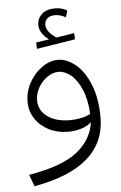

<svg xmlns="http://www.w3.org/2000/svg" viewBox="-59 -662 608 961"><g transform="rotate(-5 245.0 -182.0)"><path d="M434 -58Q434 193 75 257L53 198Q223 169 297.5 109Q372 49 384 -38Q364 -19 333 -9.5Q302 0 266 0Q213 0 170 -22Q127 -44 102 -82Q77 -120 77 -167Q77 -217 101.5 -262Q126 -307 165.5 -335Q205 -363 246 -363Q291 -363 334.5 -327.5Q378 -292 406 -222.5Q434 -153 434 -58ZM281 -57Q308 -57 335.5 -62.5Q363 -68 384 -79Q380 -153 358 -203.5Q336 -254 305.5 -278.5Q275 -303 244 -303Q216 -303 188 -284Q160 -265 142.5 -234Q125 -203 125 -170Q125 -119 168 -88Q211 -57 281 -57ZM341 -458 147 -427 146 -459 211 -469Q188 -486 176 -505.5Q164 -525 164 -544Q164 -577 187.5 -599Q211 -621 255 -621Q288 -621 315 -605L305 -572Q277 -587 252 -587Q224 -587 211.5 -574Q199 -561 199 -543Q199 -508 249 -475L339 -489Z"/></g></svg>

Font: FiraGO Light
Style: Italic
Weight: 300
Italic angle: -8°
Designer: bBox Type GmbH
Foundry: bBox Type GmbH
Version: Version 1.001